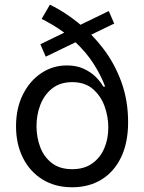

<svg xmlns="http://www.w3.org/2000/svg" viewBox="-20 -792 619 824"><path d="M470.2 -690.9 176.3 -548.8 153.3 -602.1 446.8 -744.6ZM289.6 11.7Q216.3 11.7 162.1 -22Q107.9 -55.7 78.4 -114.7Q48.8 -173.8 48.8 -250Q48.8 -327.1 78.1 -386Q107.4 -444.8 157 -478Q206.5 -511.2 267.1 -511.2Q308.1 -511.2 338.9 -497.1Q369.6 -482.9 390.6 -462.2Q411.6 -441.4 423.3 -420.4H431.2Q415 -465.3 382.8 -516.6Q350.6 -567.9 296.1 -618.4Q241.7 -668.9 158.7 -710.9L194.3 -772Q255.4 -742.2 314.7 -694.8Q374 -647.5 422.9 -583.7Q471.7 -520 500.7 -440.7Q529.8 -361.3 529.8 -267.6Q529.8 -179.7 499.8 -117.2Q469.7 -54.7 415.8 -21.5Q361.8 11.7 289.6 11.7ZM290 -65.9Q340.8 -65.9 375.2 -90.1Q409.7 -114.3 427.2 -154.8Q444.8 -195.3 444.8 -245.1Q444.8 -291 429 -335.4Q413.1 -379.9 378.9 -409.7Q344.7 -439.5 290 -439.5Q238.8 -439.5 204.8 -413.1Q170.9 -386.7 153.8 -343.8Q136.7 -300.8 136.7 -250.5Q136.7 -202.6 152.6 -160.6Q168.5 -118.7 202.4 -92.3Q236.3 -65.9 290 -65.9Z"/></svg>

Font: Inter 16pt
Style: Regular
Weight: 400
Version: Version 4.001;git-66647c0bb